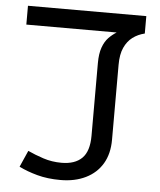

<svg xmlns="http://www.w3.org/2000/svg" viewBox="-52 -760 676 813"><g transform="rotate(5 286.0 -353.5)"><path d="M235 8Q180 8 136 -4Q92 -16 58 -33L89 -103Q119 -89 155.5 -77Q192 -65 233 -65Q290 -65 320 -94.5Q350 -124 350 -190V-499Q350 -539 359.5 -565.5Q369 -592 384.5 -608Q400 -624 418 -635H34V-715H537V-641Q508 -634 486 -617.5Q464 -601 451 -572.5Q438 -544 438 -500V-181Q438 -121 413 -79Q388 -37 342 -14.5Q296 8 235 8Z"/></g></svg>

Font: hexsinhala15
Style: Book
Weight: 400
Designer: Jelle Bosma - Monotype Design Team
Foundry: Monotype Imaging Inc.
Version: Version 2.003